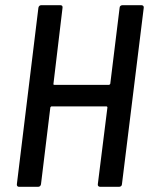

<svg xmlns="http://www.w3.org/2000/svg" viewBox="-20 -720 574 740"><path d="M441 -690 405 -397C404 -395 402 -393 400 -393H189C187 -393 185 -395 186 -397L221 -690C222 -696 219 -700 213 -700H139C133 -700 129 -696 128 -690L45 -10C44 -4 48 0 53 0H127C133 0 137 -4 138 -10L174 -306C175 -308 177 -310 179 -310H390C392 -310 394 -308 394 -306L357 -10C356 -4 360 0 366 0H439C445 0 450 -4 450 -10L534 -690C535 -696 531 -700 525 -700H452C446 -700 441 -696 441 -690Z"/></svg>

Font: Barlow Semi Condensed Medium
Style: Italic
Weight: 500
Width: 4
Italic angle: -7°
Designer: Jeremy Tribby
Foundry: Tribby Type
Version: Version 1.422;hotconv 1.0.109;makeotfexe 2.5.65596